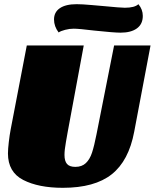

<svg xmlns="http://www.w3.org/2000/svg" viewBox="-20 -877 739 917"><path d="M280 20Q164 20 91 -17.5Q18 -55 18 -144Q18 -164 22 -198.5Q26 -233 31 -259L108 -660H380L303 -245Q302 -238 295 -199.5Q288 -161 288 -137Q288 -108 300 -94Q312 -80 340 -80Q371 -80 390 -98Q409 -116 419.5 -148Q430 -180 441 -236L525 -660H699L621 -248Q595 -109 513.5 -44.5Q432 20 280 20ZM662 -801Q662 -762 634 -741.5Q606 -721 556 -721Q524 -721 430 -731Q356 -740 332 -740Q312 -740 291 -734.5Q270 -729 260 -722Q238 -751 238 -784Q238 -819 266 -838Q294 -857 346 -857Q372 -857 416.5 -853Q461 -849 474 -848Q556 -840 576 -840Q623 -840 641 -857Q662 -832 662 -801Z"/></svg>

Font: Sansita Black Italic
Style: Regular
Weight: 900
Italic angle: -11°
Designer: Pablo Cosgaya
Foundry: Omnibus-Type
Version: Version 1.006